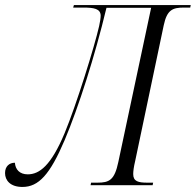

<svg xmlns="http://www.w3.org/2000/svg" viewBox="-71 -734 776 761"><path d="M18 7C82 7 127 -42 185 -178C240 -308 305 -511 351 -703H528L398 -92C383 -20 362 -10 315 -10H290L288 0H534L536 -10H513C477 -10 457 -15 457 -44C457 -55 459 -72 465 -97L578 -634C591 -695 613 -704 658 -704H683L685 -714H222L219 -704H260C302 -704 327 -699 328 -673C328 -663 326 -649 322 -631C304 -551 232 -319 185 -206C131 -77 85 -43 39 -43C7 -43 -10 -62 -12 -89C-34 -89 -51 -75 -51 -48C-51 -19 -30 7 18 7Z"/></svg>

Font: Noto Serif Display SemiCondensed Light
Style: Italic
Weight: 300
Width: 4
Italic angle: -12°
Designer: Monotype Design Team
Foundry: Monotype Imaging Inc.
Version: Version 2.009